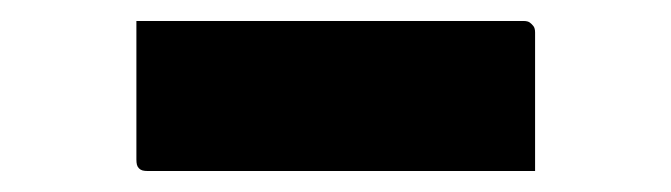

<svg xmlns="http://www.w3.org/2000/svg" viewBox="-20 -391 640 183"><path d="M110 -371H479Q483 -371 485 -369.5Q487 -368 488.5 -366Q490 -364 490 -360Q490 -326 490 -294.5Q490 -263 490 -228H121Q118 -228 116 -228.5Q114 -229 112.5 -230.5Q111 -232 110.5 -234Q110 -236 110 -239Q110 -274 110 -305.5Q110 -337 110 -371Z"/></svg>

Font: Recursive Monospace ExtraBold
Style: Regular
Weight: 800
Version: Version 1.047